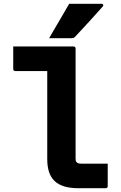

<svg xmlns="http://www.w3.org/2000/svg" viewBox="-20 -996 640 1016"><path d="M50 -750Q82 -750 114 -750Q146 -750 178 -750Q210 -750 241.5 -750Q273 -750 305 -750Q337 -750 369 -750Q373 -750 375 -748.5Q377 -747 378.5 -745Q380 -743 380 -739Q380 -681 380 -622.5Q380 -564 380 -506Q380 -448 380 -390Q380 -332 380 -273.5Q380 -215 380 -157Q380 -150 381 -145.5Q382 -141 386 -137Q390 -133 395.5 -131.5Q401 -130 410 -130Q440 -130 471 -130Q502 -130 530 -130H550Q550 -100 550 -70.5Q550 -41 550 -11Q550 -7 548.5 -5Q547 -3 545 -1.5Q543 0 539 0Q515 0 491 0Q467 0 443 0Q419 0 395 0Q352 0 320.5 -9.5Q289 -19 269 -38Q249 -57 239.5 -86Q230 -115 230 -154Q230 -201 230 -247.5Q230 -294 230 -340.5Q230 -387 230 -433.5Q230 -480 230 -527Q230 -574 230 -620H212Q187 -620 162 -620Q137 -620 111.5 -620Q86 -620 61 -620Q56 -620 53 -623Q50 -626 50 -631Q50 -661 50 -690.5Q50 -720 50 -750ZM346 -976Q388 -976 412.5 -976Q437 -976 460 -976Q483 -976 518 -976Q524 -976 526 -971.5Q528 -967 524 -962Q505 -941 489.5 -923.5Q474 -906 458 -888.5Q442 -871 422.5 -850Q403 -829 376 -800Q374 -798 370 -796Q366 -794 360 -794Q329 -794 309.5 -794Q290 -794 274.5 -794Q259 -794 240 -794Q258 -825 275.5 -855Q293 -885 311 -915.5Q329 -946 346 -976Z"/></svg>

Font: Recursive Monospace ExtraBold
Style: Regular
Weight: 800
Version: Version 1.047